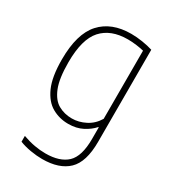

<svg xmlns="http://www.w3.org/2000/svg" viewBox="-189 -647 873 976"><g transform="rotate(30 248.0 -159.0)"><path d="M214.5 230Q182.5 230 145.8 223.8Q109 217.5 80.5 206V172Q117 185 150.2 191Q183.5 197 215 197Q299 197 341.5 156.8Q384 116.5 384 14.5V-53.5H381Q359 -28 323.2 -9.5Q287.5 9 240 9Q188 9 144.8 -15.5Q101.5 -40 75.2 -98.5Q49 -157 49 -259Q49 -409.5 112 -478.8Q175 -548 290 -548Q322 -548 356.8 -542.5Q391.5 -537 418 -528.5V12Q418 130.5 366.2 180.2Q314.5 230 214.5 230ZM242 -24Q282.5 -24 321.2 -43.8Q360 -63.5 384 -103.5V-503.5Q366 -508 340.2 -511.5Q314.5 -515 289 -515Q190 -515 137.5 -456.8Q85 -398.5 85 -263Q85 -167.5 106 -115.8Q127 -64 162.5 -44Q198 -24 242 -24Z"/></g></svg>

Font: Encode Sans SemiCondensed SemiCondensed Thin
Style: Regular
Weight: 100
Width: 4
Designer: Multiple Designers
Foundry: Impallari Type
Version: Version 3.000; ttfautohint (v1.8.3) -l 8 -r 50 -G 200 -x 14 